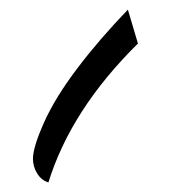

<svg xmlns="http://www.w3.org/2000/svg" viewBox="-20 -193 393 401"><path d="M268.1 -102.1Q128.4 35.6 81.1 188Q66.4 183.6 57.6 169.2Q48.8 154.8 48.8 138.7Q48.8 114.7 71.8 63.2Q94.7 11.7 140.6 -49.1Q186.5 -109.9 247.1 -172.9Z"/></svg>

Font: Sahl Naskh
Style: Regular
Weight: 400
Designer: Pascal Zoghbi
Version: Version 1.001